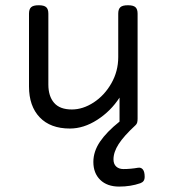

<svg xmlns="http://www.w3.org/2000/svg" viewBox="-20 -476 640 727"><path d="M501 -424.3V-26.9Q501 -17.6 499.3 -11.7Q497.6 -5.9 493.2 -2Q448.7 39.1 429.2 69.6Q409.7 100.1 409.7 127.4Q409.7 145 419.9 154.5Q430.2 164.1 447.3 164.1Q474.1 164.1 502.4 159.2Q514.2 157.2 521 165.8Q527.8 174.3 527.8 193.4Q527.8 203.1 523.7 209Q519.5 214.8 511.2 217.8Q474.6 230.5 431.2 230.5Q385.7 230.5 359.6 205.1Q333.5 179.7 333.5 137.2Q333.5 97.7 358.6 60.5Q383.8 23.4 432.6 -15.6V-106.4Q399.4 -55.2 348.1 -22.2Q296.9 10.7 244.6 10.7Q170.9 10.7 130.4 -31.7Q89.8 -74.2 89.8 -148.4V-424.3Q89.8 -441.4 97.9 -448.7Q106 -456.1 126 -456.1H127Q147 -456.1 155 -448.7Q163.1 -441.4 163.1 -424.3V-155.8Q163.1 -111.8 184.8 -86.7Q206.5 -61.5 252 -61.5Q293.9 -61.5 334.7 -88.1Q375.5 -114.7 401.6 -160.4Q427.7 -206.1 427.7 -259.8V-424.3Q427.7 -441.4 435.8 -448.7Q443.8 -456.1 463.9 -456.1H464.8Q484.9 -456.1 492.9 -448.7Q501 -441.4 501 -424.3Z"/></svg>

Font: Courier Prime Code
Style: Regular
Weight: 400
Designer: Alan Dague-Greene
Foundry: Quote-Unquote Apps
Version: Version 3.0318